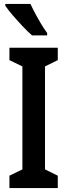

<svg xmlns="http://www.w3.org/2000/svg" viewBox="-20 -957 343 977"><path d="M274 0H28V-63L94 -95V-619L28 -651V-714H274V-651L209 -619V-95L274 -63ZM135 -937Q145 -915 160 -887Q175 -859 191 -832.5Q207 -806 220 -789V-777H143Q124 -793 97 -821.5Q70 -850 45 -879Q20 -908 7 -928V-937Z"/></svg>

Font: Noto Sans Telugu ExtraCondensed SemiBold
Style: Regular
Weight: 600
Width: 2
Designer: Jelle Bosma - Monotype Design Team
Foundry: Monotype Imaging Inc.
Version: Version 2.005; ttfautohint (v1.8.4.7-5d5b)